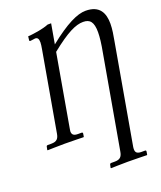

<svg xmlns="http://www.w3.org/2000/svg" viewBox="-165 -802 955 1136"><g transform="rotate(-20 312.0 -234.5)"><path d="M104 -72C99 -43 87 -28 53 -28H30C25 -28 21 -25 21 -20L17 -1L19 1C19 1 91 -1 127 -1C166 -1 245 1 245 1L247 -1L250 -20C251 -25 248 -28 243 -28H220C193 -28 183 -38 183 -58C183 -62 184 -66 185 -72L265 -529C371 -614 428 -641 475 -641C518 -641 538 -618 538 -554C538 -523 533 -482 523 -429L420 156C415 185 403 200 370 200H346C341 200 338 203 337 208L333 227L335 229C335 229 405 227 441 227C480 227 561 229 561 229L563 227L566 208C567 203 564 200 560 200H536C510 200 500 190 500 171C500 167 500 162 501 156L611 -470C617 -503 624 -541 624 -576C624 -641 601 -698 511 -698C459 -698 385 -663 273 -573L295 -698H273C251 -689 230 -685 211 -681C194 -678 156 -672 141 -672L138 -647C138 -644 140 -642 143 -642L153 -643L175 -646C189 -646 197 -638 197 -614C197 -604 195 -590 192 -573Z"/></g></svg>

Font: Libertinus Serif
Style: Italic
Weight: 400
Italic angle: -12°
Designer: Philipp H. Poll, Khaled Hosny
Foundry: Caleb Maclennan
Version: Version 7.050;RELEASE